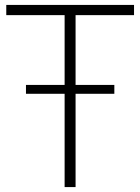

<svg xmlns="http://www.w3.org/2000/svg" viewBox="-20 -760 570 780"><path d="M242.5 0V-379H85.5V-415H242.5V-698.5H5.5V-740H524.5V-698.5H287V-415H444.5V-379H287V0Z"/></svg>

Font: Encode Sans SmCnd XLt
Style: Regular
Weight: 200
Width: 4
Designer: Multiple Designers
Foundry: Impallari Type
Version: Version 3.002; ttfautohint (v1.8.3) -l 8 -r 50 -G 200 -x 14 